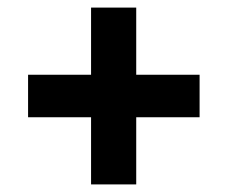

<svg xmlns="http://www.w3.org/2000/svg" viewBox="-20 -591 600 506"><path d="M220 -571H339V-105H220ZM506 -394V-282H54V-394Z"/></svg>

Font: Roboto Serif 20pt
Style: Bold
Weight: 700
Version: Version 1.008